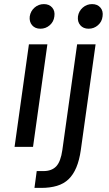

<svg xmlns="http://www.w3.org/2000/svg" viewBox="-20 -716 532 936"><path d="M121 -500H211L141 0H51ZM177 -576Q151 -576 136.5 -593Q122 -610 125 -636Q129 -662 148.5 -679Q168 -696 194 -696Q220 -696 234.5 -679Q249 -662 245 -636Q242 -610 222.5 -593Q203 -576 177 -576ZM159 118H192Q232 118 254 95Q276 72 284 15L356 -500H446L374 15Q367 65 352 100.5Q337 136 314 158Q291 180 257.5 190Q224 200 181 200H148ZM412 -576Q386 -576 371.5 -593Q357 -610 360 -636Q364 -662 383.5 -679Q403 -696 429 -696Q455 -696 469.5 -679Q484 -662 480 -636Q477 -610 457.5 -593Q438 -576 412 -576Z"/></svg>

Font: Retni Sans Medium
Style: Italic
Weight: 500
Italic angle: -8°
Designer: Vitaly Kuzmin
Foundry: ParaType Ltd.
Version: Version 1.00;June 10, 2019;FontCreator 11.5.0.2425 64-bit; t